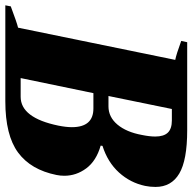

<svg xmlns="http://www.w3.org/2000/svg" viewBox="-54 -720 740 739"><g transform="rotate(90 316.5 -350.0)"><path d="M-29 -21Q35 -45 53 -49L177 -654Q156 -658 104 -677L109 -700H448Q563 -700 614.5 -669.5Q666 -639 666 -578Q666 -557 662 -538Q650 -481 610.5 -437.5Q571 -394 508 -374L507 -367Q566 -350 594.5 -311.5Q623 -273 623 -227Q623 -212 620 -197Q600 -98 533.5 -49Q467 0 336 0H-33ZM356 -397Q397 -397 426 -431.5Q455 -466 466 -526Q472 -555 472 -577Q472 -610 457 -625.5Q442 -641 410 -641H366L316 -397ZM319 -59Q400 -59 430 -204Q436 -234 436 -256Q436 -339 364 -339H305L247 -59Z"/></g></svg>

Font: Trirong Black
Style: Italic
Weight: 900
Italic angle: -12°
Designer: Katatrad Team
Foundry: CadsonDemak
Version: Version 1.001